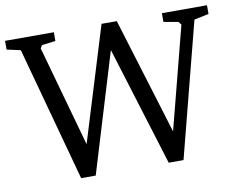

<svg xmlns="http://www.w3.org/2000/svg" viewBox="-74 -770 1077 868"><g transform="rotate(-10 464.0 -335.5)"><path d="M0 -631V-671H224V-631L161 -623L153 -609L282 -147L443 -671H513L677 -136L798 -605L787 -619L720 -631V-671H927V-631L860 -617L701 0H633L464 -547L298 0H231L63 -617Z"/></g></svg>

Font: Khartiya
Style: Regular
Weight: 500
Version: Version 1.0.1